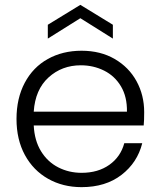

<svg xmlns="http://www.w3.org/2000/svg" viewBox="-20 -763 662 791"><path d="M572 -246H119Q122 -184 149 -140Q176 -96 220 -73.5Q264 -51 316 -51Q384 -51 430.5 -84Q477 -117 492 -173H566Q546 -93 480.5 -42.5Q415 8 316 8Q239 8 178 -26.5Q117 -61 82.5 -124.5Q48 -188 48 -273Q48 -358 82 -422Q116 -486 177 -520Q238 -554 316 -554Q394 -554 452.5 -520Q511 -486 542.5 -428.5Q574 -371 574 -301Q574 -265 572 -246ZM503 -303Q504 -364 478.5 -407Q453 -450 409 -472Q365 -494 313 -494Q235 -494 180 -444Q125 -394 119 -303ZM311 -688 177 -604V-661L311 -743L445 -661V-604Z"/></svg>

Font: Poppins-Tabular Light
Style: Regular
Weight: 300
Designer: Ninad Kale (Devanagari), Jonny Pinhorn (Latin)
Foundry: Indian Type Foundry
Version: Version 4.004